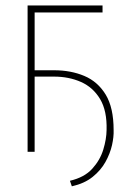

<svg xmlns="http://www.w3.org/2000/svg" viewBox="-20 -548 477 693"><path d="M87.9 -271.5V-294.4H175.3Q235.8 -294.4 284.4 -273.9Q333 -253.4 361.6 -206.3Q390.1 -159.2 390.1 -78.6Q391.1 -54.7 384.3 -24.2Q377.4 6.3 360.6 36.6Q343.8 66.9 314.2 90.6Q284.7 114.3 239.3 124.5L232.4 104.5Q284.7 92.3 313 61Q341.3 29.8 352.8 -8.1Q364.3 -45.9 364.7 -78.6Q366.7 -147.9 341.3 -190.4Q315.9 -232.9 272.2 -252.2Q228.5 -271.5 175.3 -271.5ZM350.1 -528.3V-502.9H105V0H79.6V-528.3Z"/></svg>

Font: Roboto Condensed Thin
Style: Regular
Weight: 250
Width: 3
Designer: Christian Robertson
Foundry: Google
Version: Version 3.009; 2024